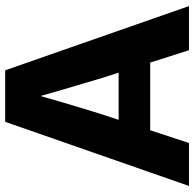

<svg xmlns="http://www.w3.org/2000/svg" viewBox="-24 -744 768 760"><g transform="rotate(-90 360.0 -364.0)"><path d="M257.8 -727.5H461.7L715.9 0H541.3L431.2 -344.7Q404.4 -434.2 383.4 -505.8Q362.4 -577.3 338.9 -663.8H381.8Q336.4 -501.8 287.5 -344.7L173.9 0H3.9ZM168.7 -278.4H551.5V-153.4H168.7Z"/></g></svg>

Font: Intratopia Thin
Style: Regular
Weight: 100
Designer: Rasmus Andersson
Foundry: rsms
Version: Version 3.000;Glyphs 3.2.3 (3260)